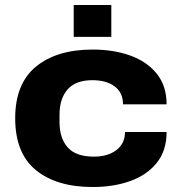

<svg xmlns="http://www.w3.org/2000/svg" viewBox="-20 -739 731 771"><path d="M276 -591V-719H427V-591ZM352 12Q207 12 124 -56Q41 -124 41 -264Q41 -403 124.5 -471.5Q208 -540 352 -540Q436 -540 503 -516Q570 -492 609.5 -443Q649 -394 649 -320H474Q474 -367 440.5 -392Q407 -417 351 -417Q284 -417 251.5 -380Q219 -343 219 -278V-249Q219 -184 252 -147Q285 -110 357 -110Q413 -110 447.5 -136.5Q482 -163 482 -209H649Q649 -134 609.5 -85Q570 -36 503 -12Q436 12 352 12Z"/></svg>

Font: Archivo SemiExpanded ExtraBold
Style: Regular
Weight: 800
Width: 6
Designer: Hector Gatti
Foundry: Omnibus-Type
Version: Version 2.001; ttfautohint (v1.8.3)